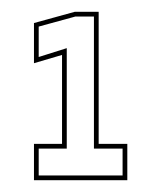

<svg xmlns="http://www.w3.org/2000/svg" viewBox="-20 -720 273 325"><path d="M37.5 -415V-476.5H85V-627L37.5 -613V-681L106.5 -700H147V-476.5H195.5V-415ZM45.5 -423H187.5V-468.5H139V-692H107.5L45.5 -675V-623.5L93 -638.5V-468.5H45.5Z"/></svg>

Font: Tourney Thin Thin
Style: Regular
Weight: 250
Version: Version 1.015